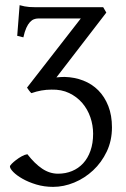

<svg xmlns="http://www.w3.org/2000/svg" viewBox="-20 -482 489 746"><path d="M415 12.7Q415 64.5 394.8 106.9Q374.5 149.4 341.8 179.9Q309.1 210.4 268.3 227.3Q227.5 244.1 186.5 244.1Q151.9 244.1 121.1 234.9Q90.3 225.6 67.6 212.6Q44.9 199.7 31.7 186.3Q18.6 172.9 18.6 164.6Q18.6 161.6 25.4 154.5Q32.2 147.5 42.5 139.6Q52.7 131.8 64.5 125.2Q76.2 118.7 86.4 117.2Q114.7 153.8 143.8 173.3Q172.9 192.9 205.6 192.9Q234.9 192.9 259.8 182.6Q284.7 172.4 303 152.6Q321.3 132.8 331.5 103.8Q341.8 74.7 341.8 37.6Q341.8 4.9 331.1 -26.4Q320.3 -57.6 299.6 -81.8Q278.8 -106 248.8 -120.4Q218.8 -134.8 180.2 -133.8Q160.2 -133.8 140.9 -130.4Q121.6 -127 102.1 -120.1Q98.6 -122.6 93 -130.1Q87.4 -137.7 85 -141.6L293.9 -410.2H127.9Q120.1 -410.2 112.1 -407.2Q104 -404.3 96.4 -396.2Q88.9 -388.2 82.3 -373.8Q75.7 -359.4 70.8 -336.9L46.9 -342.8L56.2 -461.9Q66.4 -459 75.4 -457.3Q84.5 -455.6 94 -454.8Q103.5 -454.1 114.7 -454.1H380.9L393.1 -433.1L199.2 -181.2Q207.5 -182.1 215.3 -182.6Q223.1 -183.1 231 -183.1Q270 -182.1 303.7 -168.9Q337.4 -155.8 362.1 -130.9Q386.7 -106 400.9 -69.8Q415 -33.7 415 12.7Z"/></svg>

Font: Noto Serif Devanagari
Style: Bold
Weight: 700
Designer: Monotype Design Team
Foundry: Monotype Imaging Inc.
Version: Version 1.01